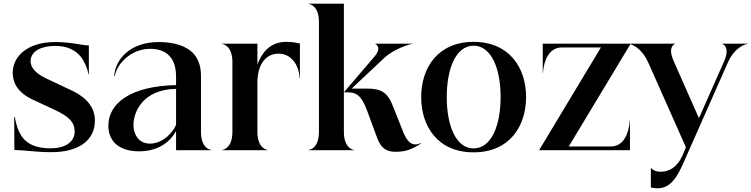

<svg xmlns="http://www.w3.org/2000/svg" viewBox="-20 -820 4101 1048"><path d="M262 10.5C403.5 10.5 498 -49.5 498 -162C498 -228.5 459.5 -285 368.5 -327.5L232 -392C179 -416.5 147 -449 147 -485.5C147 -543 209 -569.5 281 -569.5C345.5 -569.5 390 -548 420.5 -511C442.5 -482.5 455 -451 463.5 -414H465V-572C429 -572 371.5 -590.5 281 -590.5C129 -590.5 49.5 -511.5 49.5 -424C49.5 -360 84.5 -311 157 -277L276 -221.5C360 -182.5 387.5 -151.5 387.5 -101C387.5 -53 346.5 -10.5 255.5 -10.5C170.5 -10.5 124 -38 98.5 -76C77 -107.5 67 -146 61 -181H57.5L58.5 -1.5C136 1 171 10.5 262 10.5Z M800.5 -553.5C844 -553.5 881.5 -541 905.5 -514C928.5 -490 941 -453.5 941 -400V-355.5C701 -350.5 571.5 -261.5 571.5 -133.5C571.5 -44.5 635.5 6 738.5 6C848.5 6 912 -50.5 941 -104.5V0H1134V-1.5C1128.5 -1.5 1077 -10 1077 -100.5V-407C1077 -468.5 1057 -510.5 1024.5 -539C976 -580.5 903 -590.5 846.5 -590.5C694.5 -590.5 610.5 -501 603 -405L606.5 -404C616 -466.5 690.5 -553.5 800.5 -553.5ZM708.5 -137C708.5 -212 762 -332 941 -335V-139.5C930 -106 874 -36 798 -36C737.5 -36 708.5 -86.5 708.5 -137Z M1248.5 -481V-100.5C1248.5 -10 1197 -1.5 1192 -1.5V0H1441.5V-1.5C1436.5 -1.5 1385 -10 1385 -100.5V-377C1388 -471 1431.5 -527 1500 -527C1529.5 -527 1554 -516.5 1572 -498.5C1598 -474.5 1613 -436.5 1615 -394H1617V-583C1607.5 -583 1588 -591.5 1543 -591.5C1450.5 -591.5 1409 -529.5 1385 -469V-581.5H1192V-580C1197 -580 1248.5 -571.5 1248.5 -481Z M1664 0H1913.5V-1.5C1908.5 -1.5 1857 -10 1857 -100.5V-800H1664V-798.5C1669.5 -798.5 1721 -790 1721 -699.5V-100.5C1721 -10 1669.5 -1.5 1664 -1.5ZM1981.5 -336.5H1899.5L2076.5 -503C2131.5 -554.5 2219.5 -580.5 2232.5 -580.5V-581.5H2028.5V-580.5C2029 -580.5 2067.5 -562 2024.5 -512L1857 -316H1878C1934.5 -316 1956 -288 1985 -213L2039.5 -65C2061 -8 2092 8.5 2140.5 8.5C2191.5 8.5 2229 -4 2280 -38L2278 -39.5C2230 -16.5 2200 -45 2175.5 -113L2127.5 -234C2096.5 -315.5 2063.5 -336.5 1981.5 -336.5Z M2565 11.5C2759 11.5 2851.5 -128.5 2851.5 -290C2851.5 -451.5 2759 -591.5 2565 -591.5C2371 -591.5 2279 -451.5 2279 -290C2279 -128.5 2371 11.5 2565 11.5ZM2418.5 -290C2418.5 -446.5 2469 -570.5 2565 -570.5C2661.5 -570.5 2712.5 -446.5 2712.5 -290C2712.5 -133.5 2661.5 -10 2565 -10C2469 -10 2418.5 -133.5 2418.5 -290Z M3422.5 -581.5H2942.5V-422.5H2944C2944 -435 2953 -561 3047 -561H3260L2922.5 0H3418.5V-161.5H3417C3417 -148.5 3408.5 -20.5 3314.5 -20.5H3084.5Z M3931.5 -483 3795 -175 3657 -487C3622 -566 3663 -580 3664.5 -580V-581.5H3413.5V-580C3422.5 -580 3481 -564 3520.5 -474L3724 -16L3708.5 21C3676 98.5 3627.5 117.5 3585 117.5C3563.5 117.5 3545 110.5 3535 98H3532.5V203.5C3539 205 3550.5 207.5 3572 207.5C3641.5 207.5 3679.5 140.5 3712.5 64.5L3953 -479C3991 -565 4052 -580 4061 -580V-581.5H3922.5V-580C3924 -580 3968.5 -565.5 3931.5 -483Z"/></svg>

Font: Beautique Display
Style: Bold
Weight: 700
Designer: Nhat-Quang Ngo
Version: Version 1.100;Glyphs 3.2.3 (3260)